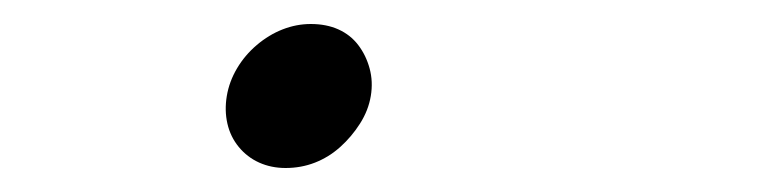

<svg xmlns="http://www.w3.org/2000/svg" viewBox="-20 -405 640 160"><path d="M169 -325Q171 -337 177.5 -348Q184 -359 194 -367.5Q204 -376 215.5 -380.5Q227 -385 239 -385Q252 -385 262 -380.5Q272 -376 278.5 -367.5Q285 -359 288 -348Q291 -337 289 -325Q287 -313 280 -302Q273 -291 263.5 -282.5Q254 -274 242.5 -269.5Q231 -265 218 -265Q206 -265 196 -269.5Q186 -274 179 -282.5Q172 -291 169.5 -302Q167 -313 169 -325Z"/></svg>

Font: Maple Mono NL Thin
Style: Italic
Weight: 250
Italic angle: -10°
Monospace: yes
Designer: subframe7536
Version: Version 7.000